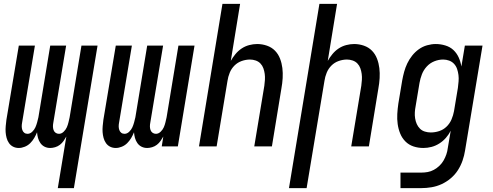

<svg xmlns="http://www.w3.org/2000/svg" viewBox="-20 -755 2540 990"><path d="M278 215 322 -51Q316 -40 308 -28.5Q300 -17 289 -8.5Q278 0 264.5 4Q251 8 239 8Q223 8 210 1.5Q197 -5 188.5 -17Q180 -29 176 -43.5Q172 -58 171 -73Q165 -58 156.5 -43.5Q148 -29 136 -17Q124 -5 108 1.5Q92 8 77 8Q61 8 48 1.5Q35 -5 26.5 -17Q18 -29 14 -44Q10 -59 9 -74Q8 -89 9.5 -105Q11 -121 13 -137L77 -520H160L94 -123Q92 -113 92 -103.5Q92 -94 95 -85Q98 -76 105 -70.5Q112 -65 122 -65Q135 -65 146 -75.5Q157 -86 162.5 -98.5Q168 -111 171.5 -124Q175 -137 178 -150L239 -520H321L255 -123Q253 -113 253 -103.5Q253 -94 256 -85Q259 -76 266.5 -70.5Q274 -65 284 -65Q297 -65 308 -75.5Q319 -86 324.5 -98.5Q330 -111 333 -124Q336 -137 339 -150L400 -520H483L361 215Z M739 8Q723 8 710 1.5Q697 -5 688.5 -17Q680 -29 676 -43.5Q672 -58 671 -73Q665 -58 656.5 -43.5Q648 -29 636 -17Q624 -5 608 1.5Q592 8 577 8Q561 8 548 1.5Q535 -5 526.5 -17Q518 -29 514 -44Q510 -59 509 -74Q508 -89 509.5 -105Q511 -121 513 -137L577 -520H660L594 -123Q592 -113 592 -103.5Q592 -94 595 -85Q598 -76 605 -70.5Q612 -65 622 -65Q635 -65 646 -75.5Q657 -86 662.5 -98.5Q668 -111 671.5 -124Q675 -137 678 -150L739 -520H821L755 -123Q753 -113 753 -103.5Q753 -94 756 -85Q759 -76 766.5 -70.5Q774 -65 784 -65Q797 -65 808 -75.5Q819 -86 824.5 -98.5Q830 -111 833 -124Q836 -137 839 -150L900 -520H983L897 0H814L822 -51Q816 -40 808 -28.5Q800 -17 789 -8.5Q778 0 764.5 4Q751 8 739 8Z M1006 0 1127 -735H1218L1170 -441Q1180 -459 1194 -476Q1208 -493 1226 -505Q1244 -517 1265 -522.5Q1286 -528 1306 -528Q1332 -528 1356.5 -519.5Q1381 -511 1398 -493.5Q1415 -476 1424 -452.5Q1433 -429 1436 -404Q1439 -379 1437.5 -352.5Q1436 -326 1431 -299L1382 0H1291L1343 -313Q1345 -328 1346 -343.5Q1347 -359 1345 -374Q1343 -389 1338 -403Q1333 -417 1323 -427.5Q1313 -438 1298.5 -443Q1284 -448 1269 -448Q1248 -448 1226.5 -440.5Q1205 -433 1189 -417Q1173 -401 1164.5 -380Q1156 -359 1153 -338L1097 0Z M1470 215 1627 -735H1718L1670 -441Q1680 -459 1694 -476Q1708 -493 1726 -505Q1744 -517 1765 -522.5Q1786 -528 1806 -528Q1832 -528 1856.5 -519.5Q1881 -511 1898 -493.5Q1915 -476 1924 -452.5Q1933 -429 1936 -404Q1939 -379 1937.5 -352.5Q1936 -326 1931 -299L1882 0H1791L1843 -313Q1845 -328 1846 -343.5Q1847 -359 1845 -374Q1843 -389 1838 -403Q1833 -417 1823 -427.5Q1813 -438 1798.5 -443Q1784 -448 1769 -448Q1748 -448 1726.5 -440.5Q1705 -433 1689 -417Q1673 -401 1664.5 -380Q1656 -359 1653 -338L1561 215Z M2045 215V135H2152Q2169 135 2185.5 132Q2202 129 2217.5 120.5Q2233 112 2246 99.5Q2259 87 2267.5 72Q2276 57 2281.5 41Q2287 25 2289 8L2304 -81Q2294 -61 2279 -44Q2264 -27 2245 -15Q2226 -3 2205 2.5Q2184 8 2163 8Q2136 8 2112 0Q2088 -8 2070.5 -25.5Q2053 -43 2043.5 -66.5Q2034 -90 2030.5 -115.5Q2027 -141 2028.5 -167.5Q2030 -194 2034 -221L2054 -341Q2058 -363 2064 -385Q2070 -407 2080 -428Q2090 -449 2105 -468Q2120 -487 2139.5 -501Q2159 -515 2182 -521.5Q2205 -528 2227 -528Q2252 -528 2276.5 -520.5Q2301 -513 2318 -497Q2335 -481 2345 -459Q2355 -437 2359 -412L2377 -520H2468L2378 21Q2374 47 2365 73Q2356 99 2341 122.5Q2326 146 2304 164.5Q2282 183 2257 194.5Q2232 206 2205 210.5Q2178 215 2152 215ZM2201 -72Q2223 -72 2244.5 -79Q2266 -86 2282.5 -102Q2299 -118 2308 -139Q2317 -160 2321 -182L2341 -302Q2343 -318 2344.5 -335Q2346 -352 2344 -368Q2342 -384 2337 -399Q2332 -414 2321.5 -425.5Q2311 -437 2296 -442.5Q2281 -448 2265 -448Q2242 -448 2219.5 -439Q2197 -430 2180.5 -412Q2164 -394 2155.5 -372Q2147 -350 2143 -327L2123 -207Q2120 -192 2119 -176Q2118 -160 2120.5 -144.5Q2123 -129 2129 -115.5Q2135 -102 2145.5 -91.5Q2156 -81 2171 -76.5Q2186 -72 2201 -72Z"/></svg>

Font: Iosevka Medium
Style: Italic
Weight: 500
Italic angle: -9°
Monospace: yes
Designer: Belleve Invis
Foundry: Belleve Invis
Version: Version 32.5.0; ttfautohint (v1.8.4)